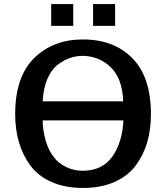

<svg xmlns="http://www.w3.org/2000/svg" viewBox="-20 -909 831 949"><path d="M233 -781V-889H342V-781ZM440 -781V-889H549V-781ZM55 -345Q55 -529 148.5 -621.5Q242 -714 390 -714Q543 -714 634.5 -621Q726 -528 726 -344Q726 -269 707.5 -205.5Q689 -142 650.5 -90.5Q612 -39 545.5 -9.5Q479 20 391 20Q302 20 235 -9.5Q168 -39 130 -91Q92 -143 73.5 -206.5Q55 -270 55 -345ZM191 -314Q191 -268 205 -217Q219 -166 247 -131Q269 -102 307 -83.5Q345 -65 388 -65Q486 -65 535.5 -135.5Q585 -206 590 -314ZM191 -408H589Q585 -520 528.5 -575.5Q472 -631 390 -633Q357 -633 326 -622.5Q295 -612 264.5 -588.5Q234 -565 214 -518.5Q194 -472 191 -408Z"/></svg>

Font: Coval
Style: Bold
Weight: 700
Foundry: Context Ltd
Version: Version 001.000